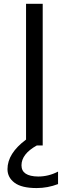

<svg xmlns="http://www.w3.org/2000/svg" viewBox="-20 -750 356 990"><path d="M168.9 219.7Q91.8 219.7 55.2 192.4Q18.6 165 18.6 122.1Q18.6 41 114.3 -30.3V-730.5H200.2V0H169.9Q90.8 43.9 90.8 102.5Q90.8 159.2 176.8 160.2Q230.5 160.2 279.3 134.8V199.2Q225.6 219.7 168.9 219.7Z"/></svg>

Font: Gen Shin Gothic Normal
Style: Regular
Weight: 300
Designer: [Source Han Sans]
Ryoko NISHIZUKA  (kana & ideographs); Paul D. Hunt (Latin, Greek & Cyrillic); Wenlong ZHANG  (bopomofo
Version: Version 1.002.20150607